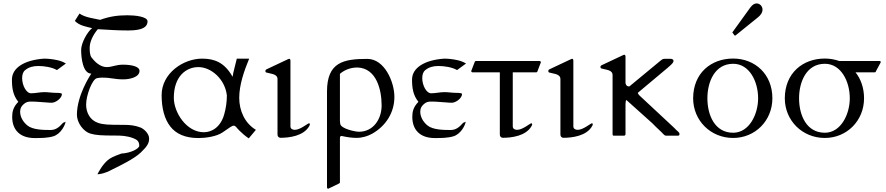

<svg xmlns="http://www.w3.org/2000/svg" viewBox="-20 -799 5220 1131"><path d="M239.3 -453.6C122.6 -445.3 50.3 -398.9 50.3 -330.1C50.3 -279.8 56.6 -237.8 87.9 -199.2C56.6 -167.5 51.8 -138.7 51.8 -110.8C51.8 -33.2 98.1 14.2 184.1 14.2C220.2 14.2 258.3 14.2 292.5 4.4C340.3 -9.3 365.2 -66.4 366.2 -82C363.3 -79.1 353.5 -78.1 350.6 -74.7C327.1 -47.4 306.2 -33.2 277.8 -33.2C234.9 -33.2 172.4 -34.2 141.1 -60.1C113.8 -82.5 98.6 -112.3 98.6 -141.1C98.6 -163.1 107.4 -174.3 119.6 -185.5C132.8 -197.8 146.5 -200.7 161.1 -200.7C192.9 -200.7 210 -198.2 249.5 -195.8C261.2 -194.8 272.9 -193.8 284.7 -193.8C307.6 -193.8 344.7 -220.2 344.7 -245.1C344.7 -251 326.2 -252 312 -252C287.1 -252 264.6 -256.3 241.2 -256.3C213.9 -256.3 189.5 -249.5 163.1 -249.5C133.8 -249.5 110.4 -297.9 110.4 -338.9C110.4 -357.9 115.2 -375 127.4 -385.3C150.9 -404.8 177.2 -410.2 205.6 -410.2C240.7 -410.2 286.1 -403.3 315.4 -386.2L368.2 -424.8C352.1 -434.6 336.9 -440.4 316.9 -444.8C292 -450.2 265.6 -453.6 239.3 -453.6Z M518.1 -365.2C509.8 -354 433.1 -235.8 433.1 -123C433.1 -76.7 470.7 -23.9 513.2 -11.7C546.4 -2.4 577.6 -0.5 660.6 -0.5C694.3 -0.5 727.5 1 763.7 14.6C787.6 23.4 800.3 33.7 800.3 59.6C800.3 75.7 752.4 102.5 695.3 105.5C673.8 113.8 648.4 121.6 626.5 135.7C585.4 162.6 556.6 222.2 554.2 227.1H561.5C601.6 221.7 624 208 643.6 198.2C681.6 179.7 770.5 136.7 809.1 99.6C848.6 62 858.4 43.5 858.4 17.1C858.4 -12.2 827.6 -40 807.6 -47.9C773.9 -61 742.2 -63.5 710.4 -63.5C618.7 -63.5 588.9 -64.5 557.6 -75.2C509.8 -91.3 487.3 -136.2 487.3 -182.6C487.3 -238.3 523.4 -332.5 550.8 -338.4C562 -340.8 572.3 -341.8 581.1 -341.8C636.2 -341.8 652.8 -331.5 707 -331.5C745.1 -331.5 801.8 -344.7 801.8 -381.3C801.8 -408.2 752.9 -418 705.1 -418C659.7 -418 642.6 -403.8 608.4 -403.8C568.8 -403.8 536.6 -437.5 519.5 -460C508.3 -474.1 508.3 -502.9 508.3 -517.6C508.3 -554.2 529.3 -595.2 556.2 -627C622.6 -623.5 666 -619.6 731 -619.6C777.8 -619.6 849.1 -623 849.1 -673.3C849.1 -702.1 772.5 -709 731 -709C672.9 -709 624.5 -702.1 569.8 -682.1C532.2 -690.9 482.4 -695.3 448.2 -719.2L420.9 -675.8C448.2 -647.5 487.3 -642.1 522.5 -633.3C494.6 -611.3 458 -545.9 458 -504.9C458 -457.5 468.3 -365.2 518.1 -365.2Z M932.1 -238.8C932.1 -160.2 949.2 -97.7 982.9 -54.2C1017.1 -10.3 1070.8 14.2 1149.4 14.2C1190.9 14.2 1255.4 5.4 1291 -19C1336.4 -50.3 1346.2 -58.6 1357.4 -58.6C1368.2 -58.6 1372.6 -46.9 1389.6 -30.3C1405.8 -14.6 1423.8 2 1445.3 16.1L1487.3 -34.2C1421.9 -73.2 1389.2 -147 1389.2 -222.7C1389.2 -298.8 1418 -381.8 1447.8 -453.6H1375C1368.7 -423.8 1353 -372.1 1350.1 -346.7C1301.8 -432.6 1241.7 -453.6 1170.4 -453.6C1059.1 -453.6 932.1 -366.7 932.1 -238.8ZM1003.9 -223.1C1003.9 -351.1 1078.1 -403.8 1148.4 -403.8C1222.7 -403.8 1304.7 -335 1316.4 -237.3C1316.4 -199.2 1311 -161.6 1300.8 -125.5C1279.3 -49.3 1227.1 -20 1180.7 -20C1079.1 -20 1003.9 -135.7 1003.9 -223.1Z M1801.3 -55.7C1804.7 -61 1805.2 -64.5 1805.2 -66.4C1805.2 -68.4 1805.2 -72.8 1800.3 -72.8C1793 -72.8 1749 -34.2 1716.8 -34.2C1704.6 -34.2 1690.9 -39.1 1690.9 -54.7V-440.9C1690.9 -449.2 1688 -452.6 1682.6 -452.6C1681.2 -452.6 1677.7 -450.7 1675.3 -449.7L1550.8 -391.1C1544.9 -388.2 1543.5 -384.8 1543.5 -381.3C1543.5 -374 1545.9 -373 1549.8 -371.6C1576.7 -363.3 1614.7 -364.3 1614.7 -332.5V-7.3C1614.7 7.8 1625.5 12.7 1631.8 12.7C1683.6 12.7 1768.1 2.4 1801.3 -55.7Z M1906.2 304.7C1906.2 309.6 1909.2 312.5 1914.1 312.5L1974.6 283.2C1978.5 281.2 1982.4 279.3 1982.4 275.4V20C1982.9 11.2 1981.4 2 1992.7 2C2025.4 9.3 2052.2 13.2 2081.1 13.2C2113.3 13.2 2146 3.4 2172.9 -11.7C2252 -56.6 2303.2 -134.8 2303.2 -228C2303.2 -316.9 2245.1 -452.1 2144 -452.1C2002.9 -452.1 1906.2 -432.6 1906.2 -259.3ZM2086.9 -401.4C2198.2 -396.5 2228 -269.5 2228 -177.7C2228 -98.6 2180.2 -22.9 2094.2 -22.9C2071.3 -22.9 1988.8 -41 1984.4 -68.8C1982.9 -75.7 1982.4 -86.9 1982.4 -88.9V-363.3C1982.4 -363.3 1987.3 -369.1 1989.7 -370.1C2019.5 -392.1 2052.2 -401.4 2086.9 -401.4Z M2596.2 -453.6C2479.5 -445.3 2407.2 -398.9 2407.2 -330.1C2407.2 -279.8 2413.6 -237.8 2444.8 -199.2C2413.6 -167.5 2408.7 -138.7 2408.7 -110.8C2408.7 -33.2 2455.1 14.2 2541 14.2C2577.1 14.2 2615.2 14.2 2649.4 4.4C2697.3 -9.3 2722.2 -66.4 2723.1 -82C2720.2 -79.1 2710.4 -78.1 2707.5 -74.7C2684.1 -47.4 2663.1 -33.2 2634.8 -33.2C2591.8 -33.2 2529.3 -34.2 2498 -60.1C2470.7 -82.5 2455.6 -112.3 2455.6 -141.1C2455.6 -163.1 2464.4 -174.3 2476.6 -185.5C2489.7 -197.8 2503.4 -200.7 2518.1 -200.7C2549.8 -200.7 2566.9 -198.2 2606.4 -195.8C2618.2 -194.8 2629.9 -193.8 2641.6 -193.8C2664.6 -193.8 2701.7 -220.2 2701.7 -245.1C2701.7 -251 2683.1 -252 2668.9 -252C2644 -252 2621.6 -256.3 2598.1 -256.3C2570.8 -256.3 2546.4 -249.5 2520 -249.5C2490.7 -249.5 2467.3 -297.9 2467.3 -338.9C2467.3 -357.9 2472.2 -375 2484.4 -385.3C2507.8 -404.8 2534.2 -410.2 2562.5 -410.2C2597.7 -410.2 2643.1 -403.3 2672.4 -386.2L2725.1 -424.8C2709 -434.6 2693.8 -440.4 2673.8 -444.8C2648.9 -450.2 2622.6 -453.6 2596.2 -453.6Z M2783.2 -439.5C2778.3 -439.5 2776.9 -436.5 2775.4 -431.6L2755.9 -380.9C2755.9 -376 2758.8 -373 2763.7 -373H2924.3V-7.3C2924.3 7.8 2935.1 12.7 2941.4 12.7C2993.2 12.7 3077.6 2.4 3110.8 -55.7C3114.3 -61 3114.7 -64.5 3114.7 -66.4C3114.7 -68.4 3114.7 -72.8 3109.9 -72.8C3102.5 -72.8 3058.6 -34.2 3026.4 -34.2C3014.2 -34.2 3000.5 -39.1 3000.5 -54.7V-373H3138.7C3140.6 -373 3144 -374 3144.5 -375.5L3166 -431.6C3166 -436.5 3163.1 -439.5 3158.2 -439.5Z M3467.8 -55.7C3471.2 -61 3471.7 -64.5 3471.7 -66.4C3471.7 -68.4 3471.7 -72.8 3466.8 -72.8C3459.5 -72.8 3415.5 -34.2 3383.3 -34.2C3371.1 -34.2 3357.4 -39.1 3357.4 -54.7V-440.9C3357.4 -449.2 3354.5 -452.6 3349.1 -452.6C3347.7 -452.6 3344.2 -450.7 3341.8 -449.7L3217.3 -391.1C3211.4 -388.2 3210 -384.8 3210 -381.3C3210 -374 3212.4 -373 3216.3 -371.6C3243.2 -363.3 3281.2 -364.3 3281.2 -332.5V-7.3C3281.2 7.8 3292 12.7 3298.3 12.7C3350.1 12.7 3434.6 2.4 3467.8 -55.7Z M3664.6 -8.3V-185.5C3664.6 -197.8 3666.5 -209.5 3670.4 -209.5C3670.4 -209.5 3671.4 -209.5 3671.4 -208.5L3822.3 -73.2C3851.1 -43 3872.6 -25.9 3887.7 -8.8C3891.6 -4.4 3897.5 0 3902.3 0H3974.6C3982.4 0 3982.4 -5.9 3982.4 -8.8C3982.4 -21.5 3976.6 -18.6 3947.3 -49.8L3746.6 -236.8C3743.7 -239.7 3737.3 -247.6 3737.3 -252.4L3912.1 -398.9C3944.8 -426.3 3947.3 -432.6 3947.3 -441.4C3947.3 -449.7 3935.5 -452.6 3930.2 -452.6H3894C3884.3 -452.6 3877.4 -447.3 3870.6 -441.4L3687.5 -290C3679.2 -290 3669.4 -290 3664.6 -309.1V-464.8C3664.6 -473.1 3661.6 -476.6 3656.2 -476.6C3654.8 -476.6 3651.4 -474.6 3648.9 -473.6L3524.4 -415C3518.6 -412.1 3517.1 -408.7 3517.1 -405.3C3517.1 -397.9 3519.5 -397 3523.4 -395.5C3550.3 -387.2 3588.4 -388.2 3588.4 -356.4V-8.8C3588.4 -4.9 3589.4 -1 3593.3 0H3657.7C3661.6 -1 3664.6 -4.4 3664.6 -8.3Z M4298.8 13.7C4427.2 13.7 4529.8 -86.9 4529.8 -220.2C4529.8 -362.3 4427.2 -454.1 4298.8 -454.1C4168.9 -454.1 4063.5 -368.7 4063 -220.2C4063 -88.4 4166.5 13.7 4298.8 13.7ZM4445.8 -220.2C4445.8 -125.5 4393.1 -17.1 4298.8 -17.1C4191.4 -17.1 4147 -119.1 4147 -220.2C4147 -315.4 4189.5 -423.3 4298.8 -423.3C4395 -423.3 4445.8 -318.4 4445.8 -220.2ZM4306.6 -590.8C4307.6 -589.8 4307.6 -589.4 4310.1 -589.4C4311.5 -589.4 4312 -589.8 4313.5 -590.8L4444.8 -696.8C4458 -707.5 4471.7 -722.7 4471.7 -742.7C4471.7 -761.7 4456.5 -778.8 4436.5 -778.8C4424.8 -778.8 4412.1 -771.5 4399.9 -754.9L4295.9 -610.8C4294.9 -609.9 4293.9 -608.9 4293.9 -607.9C4293.9 -606.9 4294.9 -606 4295.9 -605Z M4838.9 13.7C4967.3 13.7 5069.8 -86.9 5069.8 -220.2C5069.8 -280.8 5050.8 -334 5019.5 -373H5132.8C5138.7 -373 5138.2 -376 5140.6 -380.9L5168 -431.6C5168 -437.5 5167 -439.5 5160.2 -439.5H4924.3C4897.9 -448.7 4869.1 -454.1 4838.9 -454.1C4709 -454.1 4603.5 -368.7 4603 -220.2C4603 -88.4 4706.5 13.7 4838.9 13.7ZM4985.8 -220.2C4985.8 -125.5 4933.1 -17.1 4838.9 -17.1C4731.4 -17.1 4687 -119.1 4687 -220.2C4687 -315.4 4729.5 -423.3 4838.9 -423.3C4935.1 -423.3 4985.8 -318.4 4985.8 -220.2Z"/></svg>

Font: Cardo
Style: Italic
Weight: 400
Designer: David J. Perry
Foundry: David J. Perry
Version: Version 0.99